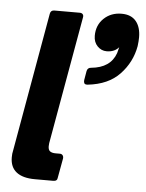

<svg xmlns="http://www.w3.org/2000/svg" viewBox="-54 -819 656 863"><g transform="rotate(5 273.5 -387.5)"><path d="M238 -16Q237 0 219 0H136Q81 0 52.5 -22.5Q24 -45 24 -89Q24 -107 27 -118L138 -747Q141 -763 157 -763H272Q281 -763 285.5 -757.5Q290 -752 288 -743L186 -167Q185 -162 185 -153Q185 -136 194 -130Q203 -124 218 -124H238Q246 -124 250.5 -118.5Q255 -113 254 -104ZM331 -444Q323 -444 320 -449Q317 -454 318 -463L325 -504Q328 -520 344 -521Q431 -529 455 -597Q458 -606 462 -624Q442 -601 407 -601Q383 -601 365.5 -619Q348 -637 348 -666Q348 -714 380 -744.5Q412 -775 460 -775Q503 -775 525 -748.5Q547 -722 547 -676Q547 -659 544 -636Q531 -563 479.5 -508.5Q428 -454 335 -444Z"/></g></svg>

Font: Open Sauce Two ExtraBold Italic
Style: Regular
Weight: 800
Italic angle: -10°
Designer: Alfredo Marco Pradil
Foundry: Creative Sauce Fz LLC
Version: Version 1.477